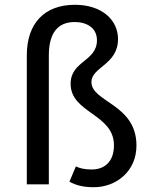

<svg xmlns="http://www.w3.org/2000/svg" viewBox="-20 -770 630 802"><path d="M92 0H184V-539C184 -634 223 -678 292 -678C343 -678 385 -653 385 -602C385 -513 275 -516 275 -420C275 -297 456 -295 456 -163C456 -95 417 -62 363 -62C331 -62 311 -68 297 -75L270 -11C296 3 325 12 372 12C465 12 550 -54 550 -162C550 -336 362 -343 362 -427C362 -491 473 -499 473 -607C473 -687 405 -750 293 -750C165 -750 92 -672 92 -539Z"/></svg>

Font: FiraGO Unicode
Style: Regular
Weight: 400
Designer: bBox Type
Foundry: bBox Type GmbH
Version: Version 1.001;PS 001.001;hotconv 1.0.88;makeotf.lib2.5.64775